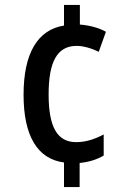

<svg xmlns="http://www.w3.org/2000/svg" viewBox="-20 -744 520 774"><path d="M302 -645V-724H238V-641C132 -624 75 -530 75 -362C75 -196 131 -103 238 -89V10H301V-87C340 -91 371 -101 398 -117V-202C362 -183 326 -171 287 -171C212 -171 176 -230 176 -363C176 -496 211 -559 289 -559C315 -559 348 -550 378 -535L407 -616C378 -632 341 -642 302 -645Z"/></svg>

Font: Noto Sans Arabic Cond Med
Style: Regular
Weight: 500
Width: 3
Designer: Monotype Design Team, Nadine Chahine, Nizar Qandah and Khaled Hosny
Foundry: Monotype Imaging Inc.
Version: Version 2.012